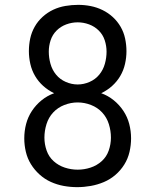

<svg xmlns="http://www.w3.org/2000/svg" viewBox="-20 -763 640 791"><path d="M298 8Q270 8 242.5 3Q215 -2 189.5 -13.5Q164 -25 143 -44Q122 -63 107.5 -86.5Q93 -110 86.5 -137.5Q80 -165 80 -193Q80 -223 87.5 -252Q95 -281 111.5 -306Q128 -331 151.5 -350Q175 -369 203 -379Q178 -391 158 -409Q138 -427 124.5 -450Q111 -473 105 -499.5Q99 -526 99 -552Q99 -579 104.5 -604.5Q110 -630 123 -653Q136 -676 156 -694Q176 -712 199.5 -723Q223 -734 249.5 -738.5Q276 -743 302 -743Q328 -743 353.5 -738Q379 -733 402.5 -721.5Q426 -710 445 -692.5Q464 -675 477 -652.5Q490 -630 495.5 -604Q501 -578 501 -552Q501 -526 495 -499.5Q489 -473 475.5 -450Q462 -427 442 -409Q422 -391 397 -379Q425 -369 448.5 -350Q472 -331 488.5 -306Q505 -281 512.5 -252Q520 -223 520 -193Q520 -165 513.5 -137Q507 -109 492 -85Q477 -61 455.5 -42.5Q434 -24 408 -13Q382 -2 354 3Q326 8 298 8ZM300 -415Q325 -415 349 -425.5Q373 -436 389 -455.5Q405 -475 412 -500Q419 -525 419 -550Q419 -574 411.5 -597Q404 -620 387 -637Q370 -654 347 -662.5Q324 -671 300 -671Q276 -671 253 -662.5Q230 -654 213 -637Q196 -620 188.5 -597Q181 -574 181 -550Q181 -525 188 -500Q195 -475 211 -455.5Q227 -436 251 -425.5Q275 -415 300 -415ZM300 -64Q327 -64 353 -72.5Q379 -81 399 -99Q419 -117 428 -143Q437 -169 437 -196Q437 -224 428.5 -251.5Q420 -279 401 -299.5Q382 -320 355 -330.5Q328 -341 300 -341Q272 -341 245 -330.5Q218 -320 199 -299.5Q180 -279 171.5 -251.5Q163 -224 163 -196Q163 -169 172 -143Q181 -117 201 -99Q221 -81 247 -72.5Q273 -64 300 -64Z"/></svg>

Font: Iosevka Mono
Style: Regular
Weight: 400
Designer: Belleve Invis
Foundry: Belleve Invis
Version: Version 11.1.1